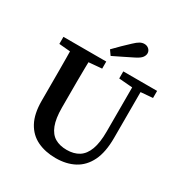

<svg xmlns="http://www.w3.org/2000/svg" viewBox="-202 -1031 1142 1200"><g transform="rotate(30 369.0 -431.0)"><path d="M369 17Q294 17 236.5 -10.5Q179 -38 147 -97Q115 -156 115 -250V-359Q115 -410 115 -460.5Q115 -511 114.5 -562.5Q114 -614 113 -664H249Q248 -615 247 -564Q246 -513 246 -462Q246 -411 246 -359V-277Q246 -198 264.5 -150.5Q283 -103 318 -82.5Q353 -62 403 -62Q455 -62 490.5 -84.5Q526 -107 544.5 -156.5Q563 -206 563 -286V-664H623V-275Q623 -172 591.5 -108Q560 -44 503 -13.5Q446 17 369 17ZM33 -613V-664H342V-613L205 -601H169ZM465 -613V-664H709V-613L601 -604H576ZM324 -742Q349 -768 374.5 -793Q400 -818 425 -841Q447 -862 462.5 -870.5Q478 -879 494 -879Q514 -879 527 -866.5Q540 -854 540 -837Q540 -822 529 -807Q518 -792 486 -776Q452 -759 417.5 -742Q383 -725 348 -708Z"/></g></svg>

Font: Source Serif 4 18pt SemiBold
Style: Regular
Weight: 600
Designer: Frank Grießhammer
Foundry: Adobe Systems Incorporated
Version: Version 4.004;hotconv 1.0.116;makeotfexe 2.5.65601